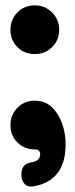

<svg xmlns="http://www.w3.org/2000/svg" viewBox="-20 -539 281 717"><path d="M110 -163Q148 -163 173 -139.5Q198 -116 211.5 -79Q225 -42 225 0Q225 70 193.5 109Q162 148 104 157Q83 160 71.5 147.5Q60 135 60 114V111Q60 73 98 67Q130 62 130 37Q130 19 110 19ZM110 19Q71 19 45 -7Q19 -33 19 -72Q19 -110 45 -136.5Q71 -163 110 -163Q148 -163 174.5 -136.5Q201 -110 201 -72Q201 -33 174.5 -7Q148 19 110 19ZM110 -337Q71 -337 45 -363Q19 -389 19 -428Q19 -466 45 -492.5Q71 -519 110 -519Q148 -519 174.5 -492.5Q201 -466 201 -428Q201 -389 174.5 -363Q148 -337 110 -337Z"/></svg>

Font: Winky Sans
Style: Bold
Weight: 700
Designer: Simon Atzbach
Foundry: typofactur
Version: Version 1.205